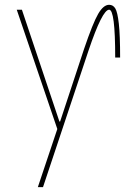

<svg xmlns="http://www.w3.org/2000/svg" viewBox="-20 -560 540 800"><path d="M434.6 -540Q451.2 -540 460.4 -524.9Q469.7 -509.8 475.1 -461.4Q480.5 -413.1 480.5 -320.3H460Q460 -520.5 434.6 -519.5Q406.2 -519.5 348.6 -348.6L159.2 219.7H137.7L218.8 -22.5L49.8 -519.5H71.3L227.5 -53.7H230.5L330.1 -355.5Q367.2 -464.8 389.2 -502.4Q411.1 -540 434.6 -540Z"/></svg>

Font: Mgen+ 1mn thin
Style: Regular
Weight: 100
Designer: [Source Han Sans]
Ryoko NISHIZUKA  (kana & ideographs); Paul D. Hunt (Latin, Greek & Cyrillic); Wenlong ZHANG  (bopomofo
Version: Version 1.059.20150602